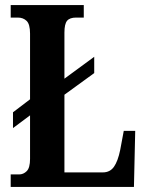

<svg xmlns="http://www.w3.org/2000/svg" viewBox="-20 -734 576 754"><path d="M22 0V-49H55Q72 -49 85 -62Q98 -75 98 -110V-281L31 -231V-293L98 -344V-602Q98 -639 84.5 -652Q71 -665 50 -665H22V-714H309V-665H279Q254 -665 243.5 -652.5Q233 -640 233 -606V-425L350 -511V-447L233 -362V-57H384Q412 -57 427.5 -79Q443 -101 452 -145L466 -220H511L506 0Z"/></svg>

Font: Noto Serif Tamil ExtraCondensed
Style: Bold
Weight: 700
Width: 2
Designer: Indian Type Foundry, Tom Grace, and the Monotype Design Team
Foundry: Monotype Imaging Inc.
Version: Version 2.004; ttfautohint (v1.8.4.7-5d5b)